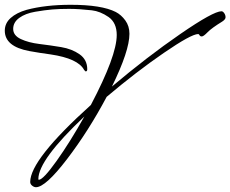

<svg xmlns="http://www.w3.org/2000/svg" viewBox="-51 -745 961 801"><path d="M75 14Q75 -79 328 -307Q436 -512 436 -599Q436 -650 402 -674Q367 -698 332 -702Q278 -708 237.5 -708Q197 -708 167 -705.5Q137 -703 96 -696Q55 -689 29.5 -670.5Q4 -652 4 -624.5Q4 -597 36 -582Q68 -567 113.5 -561.5Q159 -556 204 -548.5Q249 -541 281 -518.5Q313 -496 313 -456Q313 -447 306 -447L300 -453Q275 -501 160 -518Q115 -524 71 -532Q-31 -551 -31 -617Q-31 -648 -6.5 -670Q18 -692 60 -704Q139 -725 244 -725Q373 -725 432 -695Q455 -683 472 -659.5Q489 -636 489 -604Q489 -533 416 -384Q563 -508 701 -603Q839 -698 873 -698Q879 -698 884.5 -690Q890 -682 890 -673Q890 -664 876 -655Q832 -628 815 -610.5Q798 -593 791 -593Q784 -593 781.5 -598Q779 -603 776 -603Q747 -603 632 -524Q517 -445 394 -341Q318 -198 228.5 -81Q139 36 99 36Q91 36 83 29.5Q75 23 75 14ZM111 5Q129 5 185 -73.5Q241 -152 301 -259Q109 -78 109 2Q109 5 111 5Z"/></svg>

Font: Mrs Saint Delafield
Style: Regular
Weight: 400
Designer: Alejandro Paul
Foundry: Alejandro Paul
Version: Version 1.001